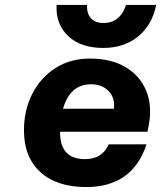

<svg xmlns="http://www.w3.org/2000/svg" viewBox="-20 -748 652 777"><path d="M612 -728Q596 -647 539 -600.5Q482 -554 398 -554Q307 -554 256 -602Q205 -650 209 -728H332Q331 -693 348 -674Q365 -655 399 -655Q433 -655 456 -674Q479 -693 490 -728ZM77 -220Q77 -303 111 -369Q145 -435 205 -473Q265 -511 344 -511Q429 -511 487 -477Q545 -443 570.5 -383.5Q596 -324 583 -247L577 -215H223V-213Q223 -104 324 -104Q394 -104 420 -164H573Q516 9 329 9Q210 9 143.5 -51.5Q77 -112 77 -220ZM348 -407Q264 -407 235 -308H441Q446 -352 419.5 -379.5Q393 -407 348 -407Z"/></svg>

Font: Overused Grotesk
Style: Bold Italic
Weight: 700
Italic angle: -10°
Version: Version 0.003